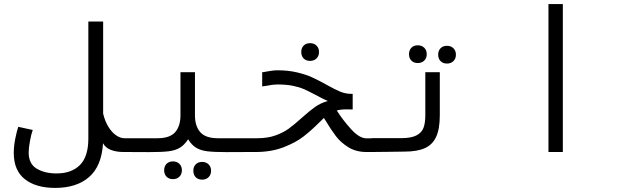

<svg xmlns="http://www.w3.org/2000/svg" viewBox="-20 -745 3040 941"><path d="M47.5 4.5Q47.5 -29.5 55 -66.2Q62.5 -103 69.5 -123.5L140.5 -108Q133 -88 126.8 -53.5Q120.5 -19 120.5 2Q120.5 58 159.8 81.5Q199 105 257 105Q330.5 105 371.8 63.8Q413 22.5 413 -66.5V-639.5H485.5V-188Q494.5 -150.5 511.5 -123.2Q528.5 -96 549 -81.8Q569.5 -67.5 589.5 -67.5H602V0H586Q549.5 0 523 -10.5Q496.5 -21 485 -43Q478 69.5 416.5 122.8Q355 176 250.5 176Q156 176 101.8 133.2Q47.5 90.5 47.5 4.5Z M784.5 89.5Q784.5 70 796.2 58Q808 46 827.5 46Q847 46 859.2 58Q871.5 70 871.5 89.5Q871.5 109 859.2 121Q847 133 827.5 133Q808 133 796.2 121Q784.5 109 784.5 89.5ZM927.5 92Q927.5 72.5 939.2 60.5Q951 48.5 970.5 48.5Q990 48.5 1002.2 60.5Q1014.5 72.5 1014.5 92Q1014.5 111.5 1002.2 123.5Q990 135.5 970.5 135.5Q951 135.5 939.2 123.5Q927.5 111.5 927.5 92ZM864.5 -180V-391H935.5V-180Q935.5 -127 961.5 -97.2Q987.5 -67.5 1048 -67.5H1201.5V0L1090.5 0.5Q1029 0.5 996.2 -3.5Q963.5 -7.5 941.5 -20.8Q919.5 -34 902 -62.5Q883.5 -34 861.2 -20.8Q839 -7.5 806 -3.5Q773 0.5 711 0.5L598.5 0V-67.5H752Q812.5 -67.5 838.5 -97.2Q864.5 -127 864.5 -180Z M1195 -67.5H1240.5Q1291.5 -67.5 1330 -81.2Q1368.5 -95 1395.5 -114.8Q1422.5 -134.5 1459 -167.5Q1497 -201.5 1524 -220.8Q1551 -240 1586.5 -250Q1562 -260.5 1524.5 -281Q1490.5 -299 1468 -308.8Q1445.5 -318.5 1414 -324.8Q1382.5 -331 1339 -331Q1317 -331 1286.5 -324.5Q1269.5 -321.5 1265 -321.5V-391Q1271 -391 1287.5 -394.5Q1298.5 -396.5 1312.5 -398.5Q1326.5 -400.5 1340 -400.5Q1392.5 -400.5 1435.8 -390.2Q1479 -380 1510 -365.8Q1541 -351.5 1581.5 -329Q1622.5 -306 1648.2 -295.5Q1674 -285 1703 -285H1708.5V-208.5L1678 -209Q1649.5 -209 1630.5 -203.5Q1662 -154 1702 -110.5Q1742 -67 1776 -67H1801.5V0H1776Q1725.5 0 1688 -23Q1650.5 -46 1626.5 -77.5Q1602.5 -109 1574 -156.5L1567.5 -167L1545.5 -145.5Q1505.5 -105.5 1467.2 -75.8Q1429 -46 1369 -23Q1309 0 1232 0H1195ZM1456.5 -490Q1456.5 -509.5 1468.2 -521.5Q1480 -533.5 1499.5 -533.5Q1519 -533.5 1531.2 -521.5Q1543.5 -509.5 1543.5 -490Q1543.5 -470.5 1531.2 -458.5Q1519 -446.5 1499.5 -446.5Q1480 -446.5 1468.2 -458.5Q1456.5 -470.5 1456.5 -490Z M1801.5 -68H1947.5Q1996 -68 2021.8 -81.8Q2047.5 -95.5 2056 -119.5Q2064.5 -143.5 2064.5 -180V-391H2135.5V-180Q2135.5 -113 2117.5 -74.2Q2099.5 -35.5 2062 -18.8Q2024.5 -2 1962.5 -2L1893.5 -1L1801.5 0ZM1984.5 -479.5Q1984.5 -499 1996.2 -511Q2008 -523 2027.5 -523Q2047 -523 2059.2 -511Q2071.5 -499 2071.5 -479.5Q2071.5 -460 2059.2 -448Q2047 -436 2027.5 -436Q2008 -436 1996.2 -448Q1984.5 -460 1984.5 -479.5ZM2127.5 -477Q2127.5 -496.5 2139.2 -508.5Q2151 -520.5 2170.5 -520.5Q2190 -520.5 2202.2 -508.5Q2214.5 -496.5 2214.5 -477Q2214.5 -457.5 2202.2 -445.5Q2190 -433.5 2170.5 -433.5Q2151 -433.5 2139.2 -445.5Q2127.5 -457.5 2127.5 -477Z M2738.5 -725V0H2668V-725Z"/></svg>

Font: JuliaMono Light
Style: Italic
Weight: 300
Italic angle: -9°
Monospace: yes
Designer: cormullion
Foundry: corm
Version: Version 0.054; ttfautohint (v1.8.4)